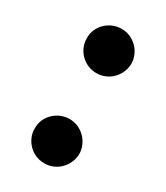

<svg xmlns="http://www.w3.org/2000/svg" viewBox="-146 -614 598 690"><g transform="rotate(30 152.5 -269.0)"><path d="M60.4 -82Q60 -101.2 67.3 -117.9Q74.6 -134.6 87.4 -146.8Q100.1 -159.1 117 -166.2Q133.9 -173.3 152.7 -173.3Q171.5 -173.3 188.2 -166Q204.9 -158.7 217.3 -146.3Q229.8 -133.9 237.2 -117.4Q244.7 -100.9 245 -82Q244.7 -63.2 237.4 -46.3Q230.1 -29.5 217.7 -16.9Q205.3 -4.3 188.6 3Q171.9 10.3 152.7 10.3Q133.5 10.3 116.7 3.2Q99.8 -3.9 87.2 -16.5Q74.6 -29.1 67.3 -46Q60 -62.9 60.4 -82ZM60.4 -456.3Q60 -475.5 67.3 -492.2Q74.6 -508.9 87.4 -521.1Q100.1 -533.4 117 -540.5Q133.9 -547.6 152.7 -547.6Q171.5 -547.6 188.2 -540.3Q204.9 -533 217.3 -520.6Q229.8 -508.2 237.2 -491.7Q244.7 -475.1 245 -456.3Q244.7 -437.5 237.4 -420.6Q230.1 -403.8 217.7 -391.2Q205.3 -378.6 188.6 -371.3Q171.9 -364 152.7 -364Q133.5 -364 116.7 -371.1Q99.8 -378.2 87.2 -390.8Q74.6 -403.4 67.3 -420.3Q60 -437.1 60.4 -456.3Z"/></g></svg>

Font: Inter P Extra Bold
Style: Regular
Weight: 800
Designer: Rasmus Andersson
Foundry: rsms
Version: Version 3.018;git-588b23468